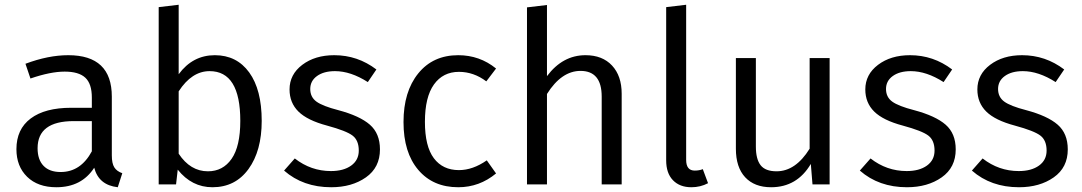

<svg xmlns="http://www.w3.org/2000/svg" viewBox="-20 -775 4547 807"><path d="M450 -122Q450 -88 460.5 -71.5Q471 -55 494 -47L475 12Q395 3 376 -70Q323 12 217 12Q139 12 94 -32Q49 -76 49 -148Q49 -232 109 -277Q169 -322 279 -322H366V-365Q366 -423 338.5 -448.5Q311 -474 252 -474Q192 -474 108 -445L87 -507Q183 -543 267 -543Q450 -543 450 -369ZM235 -52Q319 -52 366 -139V-266H290Q138 -266 138 -152Q138 -104 163 -78Q188 -52 235 -52Z M883 -543Q975 -543 1027.5 -470.5Q1080 -398 1080 -267Q1080 -141 1024.5 -64.5Q969 12 873 12Q786 12 727 -62L720 0H647V-745L731 -755V-463Q790 -543 883 -543ZM854 -55Q917 -55 953.5 -107.5Q990 -160 990 -267Q990 -476 861 -476Q786 -476 731 -391V-129Q780 -55 854 -55Z M1385 -543Q1483 -543 1562 -483L1526 -430Q1454 -476 1388 -476Q1341 -476 1312.5 -455.5Q1284 -435 1284 -401Q1284 -367 1310 -348Q1336 -329 1402 -312Q1492 -288 1534.5 -251Q1577 -214 1577 -147Q1577 -71 1518 -29.5Q1459 12 1372 12Q1254 12 1174 -58L1219 -109Q1287 -56 1371 -56Q1424 -56 1456 -79Q1488 -102 1488 -142Q1488 -185 1462 -205Q1436 -225 1355 -247Q1272 -269 1234.5 -306Q1197 -343 1197 -399Q1197 -462 1250.5 -502.5Q1304 -543 1385 -543Z M1906 -543Q1996 -543 2065 -487L2024 -433Q1971 -473 1909 -473Q1842 -473 1804 -420Q1766 -367 1766 -263Q1766 -160 1803.5 -110Q1841 -60 1909 -60Q1967 -60 2026 -101L2065 -46Q1995 12 1906 12Q1800 12 1738 -61Q1676 -134 1676 -262Q1676 -390 1738 -466.5Q1800 -543 1906 -543Z M2441 -543Q2512 -543 2552.5 -499.5Q2593 -456 2593 -381V0H2509V-369Q2509 -477 2420 -477Q2340 -477 2279 -380V0H2195V-744L2279 -754V-455Q2345 -543 2441 -543Z M2886 12Q2837 12 2808.5 -17.5Q2780 -47 2780 -101V-745L2864 -755V-103Q2864 -58 2900 -58Q2919 -58 2934 -64L2956 -5Q2924 12 2886 12Z M3467 -531V0H3395L3388 -86Q3330 12 3221 12Q3151 12 3112 -30Q3073 -72 3073 -150V-531H3157V-159Q3157 -106 3177 -80.5Q3197 -55 3244 -55Q3324 -55 3383 -150V-531Z M3805 -543Q3903 -543 3982 -483L3946 -430Q3874 -476 3808 -476Q3761 -476 3732.5 -455.5Q3704 -435 3704 -401Q3704 -367 3730 -348Q3756 -329 3822 -312Q3912 -288 3954.5 -251Q3997 -214 3997 -147Q3997 -71 3938 -29.5Q3879 12 3792 12Q3674 12 3594 -58L3639 -109Q3707 -56 3791 -56Q3844 -56 3876 -79Q3908 -102 3908 -142Q3908 -185 3882 -205Q3856 -225 3775 -247Q3692 -269 3654.5 -306Q3617 -343 3617 -399Q3617 -462 3670.5 -502.5Q3724 -543 3805 -543Z M4276 -543Q4374 -543 4453 -483L4417 -430Q4345 -476 4279 -476Q4232 -476 4203.5 -455.5Q4175 -435 4175 -401Q4175 -367 4201 -348Q4227 -329 4293 -312Q4383 -288 4425.5 -251Q4468 -214 4468 -147Q4468 -71 4409 -29.5Q4350 12 4263 12Q4145 12 4065 -58L4110 -109Q4178 -56 4262 -56Q4315 -56 4347 -79Q4379 -102 4379 -142Q4379 -185 4353 -205Q4327 -225 4246 -247Q4163 -269 4125.5 -306Q4088 -343 4088 -399Q4088 -462 4141.5 -502.5Q4195 -543 4276 -543Z"/></svg>

Font: Sedus Text
Style: Regular
Weight: 400
Designer: TypeMates
Foundry: TypeMates, Runge Thomsen GbR
Version: Version 4.202;PS 004.202;hotconv 1.0.88;makeotf.lib2.5.64775